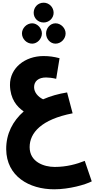

<svg xmlns="http://www.w3.org/2000/svg" viewBox="-20 -1011 701 1425"><path d="M304 -844C345 -844 378 -877 378 -916C378 -957 345 -991 304 -991C261 -991 230 -957 230 -916C230 -877 261 -844 304 -844ZM219 -687C257 -687 291 -723 291 -763C291 -801 257 -838 219 -838C177 -838 143 -801 143 -763C143 -723 177 -687 219 -687ZM392 -687C433 -687 467 -723 467 -763C467 -801 433 -838 392 -838C352 -838 322 -801 322 -763C322 -723 352 -687 392 -687ZM382 394C493 394 613 360 661 335L609 183C549 207 474 228 386 228C306 228 200 191 200 81C200 -25 287 -125 519 -170L478 -325C415 -315 354 -298 300 -274C262 -292 233 -326 233 -364C233 -408 265 -436 322 -436C341 -436 369 -433 397 -426L422 -579C380 -590 345 -595 303 -595C166 -595 53 -507 54 -380C56 -276 105 -219 156 -184C75 -113 25 -18 26 97C28 297 196 394 382 394Z"/></svg>

Font: Noto Sans Arabic SemCond Blk
Style: Regular
Weight: 900
Width: 4
Designer: Monotype Design Team, Nadine Chahine, Nizar Qandah and Khaled Hosny
Foundry: Monotype Imaging Inc.
Version: Version 2.012